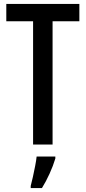

<svg xmlns="http://www.w3.org/2000/svg" viewBox="-20 -785 436 975"><path d="M247 -51H148V-677H12V-765H383V-677H247ZM261 20Q250 57 231.5 97.5Q213 138 193 170H136V159Q141 141 147 113.5Q153 86 158.5 58Q164 30 166 10H261Z"/></svg>

Font: Noto Sans Tamil UI ExtraCondensed Medium
Style: Regular
Weight: 500
Width: 2
Designer: Jelle Bosma - Monotype Design Team
Foundry: Monotype Imaging Inc.
Version: Version 2.004; ttfautohint (v1.8.4.7-5d5b)